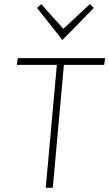

<svg xmlns="http://www.w3.org/2000/svg" viewBox="-20 -880 512 900"><path d="M194.5 0 246.5 -576H59L63 -607.5H472.5L468.5 -576H279.5L227.5 0ZM401 -860.5 420 -843 272.5 -692.5 153.5 -843 173.5 -860.5 277 -745Z"/></svg>

Font: Karla ExtraLight
Style: Italic
Weight: 250
Italic angle: -8°
Designer: Jonathan Pinhorn
Version: Version 2.004;gftools[0.9.33]